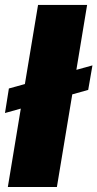

<svg xmlns="http://www.w3.org/2000/svg" viewBox="-27 -747 389 767"><path d="M342.3 -485.8 325.3 -387.8 261.7 -370 200.3 0H4.3L56.1 -313.2L-7.1 -295.5L8.5 -393.5L72.4 -411.2L125 -727.3H321L278.1 -468Z"/></svg>

Font: Inter P Black
Style: Italic
Weight: 900
Italic angle: -9.40001°
Designer: Rasmus Andersson
Foundry: rsms
Version: Version 3.018;git-588b23468